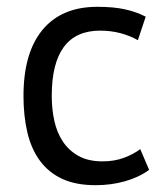

<svg xmlns="http://www.w3.org/2000/svg" viewBox="-20 -532 491 564"><path d="M49 0ZM418 -33Q388 -11 347 0.5Q306 12 261 12Q203 12 163 -6.5Q123 -25 97.5 -59.5Q72 -94 60.5 -142.5Q49 -191 49 -250Q49 -377 105 -444.5Q161 -512 266 -512Q314 -512 347.5 -504.5Q381 -497 408 -483L385 -414Q362 -427 334 -434.5Q306 -442 274 -442Q132 -442 132 -250Q132 -212 139.5 -177.5Q147 -143 164.5 -116.5Q182 -90 210.5 -74Q239 -58 281 -58Q317 -58 345.5 -69Q374 -80 392 -94Z"/></svg>

Font: PT Sans
Style: Regular
Weight: 400
Version: Version 2.003W OFL; ttfautohint (v1.6)